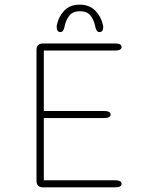

<svg xmlns="http://www.w3.org/2000/svg" viewBox="-20 -806 659 826"><path d="M503 -604Q503 -588.5 474.5 -588.5H168.5V-328.5H427.5Q441.5 -328.5 448.8 -324.5Q456 -320.5 456 -313.5Q456 -306.5 448.8 -302.2Q441.5 -298 427.5 -298H168.5V-30.5H474.5Q503 -30.5 503 -15Q503 0 474.5 0H165.5Q137 0 137 -28.5V-590.5Q137 -619 165.5 -619H474.5Q503 -619 503 -604ZM408.5 -668Q400 -668 395.8 -675Q391.5 -682 389 -695Q385 -717 370.8 -737.2Q356.5 -757.5 324 -757.5Q292 -757.5 277.2 -737.2Q262.5 -717 258.5 -695Q256 -681.5 251.8 -674.8Q247.5 -668 239 -668Q232.5 -668 228.2 -673.2Q224 -678.5 224 -688.5Q224 -691 224 -693.5Q224 -696 224.5 -698Q231.5 -733.5 256 -759.8Q280.5 -786 323 -786Q365 -786 390.2 -759.8Q415.5 -733.5 423 -698Q423.5 -696 423.8 -693.5Q424 -691 424 -688.5Q424 -678.5 419.8 -673.2Q415.5 -668 408.5 -668Z"/></svg>

Font: Sono Monospace ExtraLight
Style: Regular
Weight: 250
Version: Version 2.112